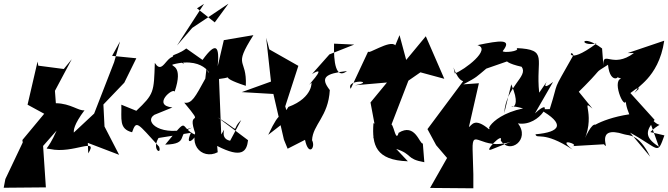

<svg xmlns="http://www.w3.org/2000/svg" viewBox="-63 -795 3612 1038"><path d="M411 -44 332 -53 581 42 502 -111 496 -230 609 -348 674 -480 543 -493 586 -571 554 -459 446 -181 325 -68C380 -63 279 -46 394 -199C364 -193 319 -236 239 -237L234 -304L325 -475L282 -422L144 -440L140 -462L86 -229L176 -180L58 -38L60 -25L-34 173L-43 220L185 218L170 -6L243 -89C191 30 172 3 209 11C333 38 472 -57 414 34Z M944 -533C878 -481 825 -512 932 -449C844 -571 828 -369 774 -455C769 -296 770 -287 674 -196L593 -229C595 -152 579 -98 651 -80C675 -147 678 -132 797 -2C814 45 755 16 794 -49L969 -77C927 16 1014 -48 1031 -150C930 -22 1028 73 1114 28L1111 -6C1245 63 1271 24 1278 -37L1113 -161C1255 -74 1178 -88 1241 -146L1181 -34C1111 -48 1175 -136 1133 -68L1121 -368C1228 -381 1094 -387 1266 -331C1273 -487 1193 -425 1307 -605L1147 -578L1114 -437C1124 -543 1107 -575 1032 -471ZM1047 -370C992 -270 974 -233 933 -240C1056 -92 937 -221 996 -65C899 -105 968 -178 830 -13C967 -17 884 -71 976 -105C813 -51 711 -134 771 -174L869 -214C756 -226 874 -324 881 -299C931 -445 859 -434 870 -446C1061 -498 1089 -348 1053 -423ZM1040 -774 894 -549 976 -644 1172 -775 1098 -674 1002 -750Z M1499 -153 1479 -220 1550 -439 1393 -528 1376 -591 1402 -354 1244 -297 1415 -287 1472 -40 1492 9 1586 -39C1605 53 1645 3 1624 -37C1628 -122 1712 -164 1720 -308C1668 -375 1692 -397 1813 -411C1752 -363 1740 -461 1743 -559L1852 -554L1718 -501L1624 -395C1725 -455 1569 -299 1620 -347C1622 -362 1635 -268 1496 -217C1449 -137 1460 -221 1387 -66Z M2079 10C2170 40 2130 64 2231 82L2223 -19C2205 -15 2182 -133 2092 -77C2072 -3 2059 -207 2037 -79L2145 -359L2210 -404L2339 -369L2239 -599L2133 -471L2097 -605L2074 -550C2046 -583 1920 -494 1928 -518L1833 -315C1804 -369 1978 -357 1856 -334L2029 -349L1940 -241L1971 -76C1912 -7 2038 -105 1956 -129C1947 -10 1969 71 2142 77Z M2594 13C2545 33 2660 -86 2644 -36C2691 43 2806 -40 2737 -128C2862 -107 2941 -287 2829 -182L2927 -352C2826 -273 2953 -437 2852 -294C2832 -478 2904 -527 2730 -535C2752 -517 2654 -508 2655 -519C2709 -587 2639 -576 2518 -551C2597 -530 2447 -416 2396 -398C2377 -486 2397 -368 2441 -356C2376 -270 2313 -183 2248 -97L2295 -10L2354 59L2262 221L2496 223V147L2492 13C2489 -111 2540 24 2700 -29ZM2581 -96C2501 -163 2488 -117 2472 -108L2526 -345L2442 -339C2518 -379 2513 -380 2566 -424L2710 -474C2694 -499 2610 -467 2757 -434C2796 -381 2672 -329 2663 -183L2701 -339C2783 -150 2621 -248 2765 -209C2556 -165 2550 -28 2624 -150Z M3192 -533C3079 -618 3062 -541 3162 -560C2990 -432 3019 -539 3037 -497C2913 -277 2964 -377 2909 -205L2854 -204C2995 -125 2969 -81 2832 -69C2839 -39 2872 -92 3033 14C2937 -59 3081 -10 3030 -5L3202 -15C3241 32 3143 -123 3311 -69C3338 -60 3389 -75 3452 52L3343 -78C3505 11 3489 47 3529 -63L3453 -81C3534 -162 3507 -69 3432 -190L3499 -2C3414 -56 3433 -92 3476 -147L3345 -292C3442 -368 3318 -246 3392 -316C3358 -318 3498 -366 3528 -575L3330 -508H3364C3247 -421 3196 -528 3199 -441ZM3295 -370C3240 -357 3325 -167 3323 -271C3316 -246 3323 -216 3339 -177C3165 -151 3089 -78 3166 -114C3145 -141 3118 -92 3081 -8C3169 -168 3070 -268 3140 -208L3049 -320C3049 -304 3041 -322 3044 -277C3222 -451 3131 -385 3224 -445C3236 -326 3306 -388 3260 -383Z"/></svg>

Font: Asimov Silicon
Style: Regular
Weight: 400
Designer: Google
Version: Version 2.000980; 2014